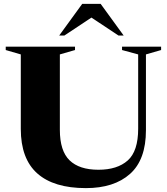

<svg xmlns="http://www.w3.org/2000/svg" viewBox="-20 -955 859 988"><path d="M691 -293V-675L608 -697.5V-715H809V-697.5L731 -675V-285Q731 -133 649 -60Q567 13 422 13Q257 13 172 -62.5Q87 -138 87 -291.5V-675L9.5 -697.5V-715H366V-697.5L288 -675V-287Q288 -178.5 338 -130Q388 -81.5 486.5 -81.5Q583.5 -81.5 637.2 -129.2Q691 -177 691 -293ZM590 -772 450.5 -864.5 311 -772H284.5L403 -935H498L616.5 -772Z"/></svg>

Font: Newsreader Display
Style: Bold
Weight: 700
Designer: Hugues Gentile
Foundry: Production Type
Version: Version 1.001